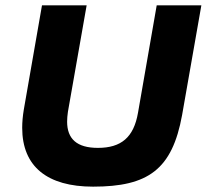

<svg xmlns="http://www.w3.org/2000/svg" viewBox="-20 -688 773 718"><path d="M328 10C534 10 624 -54 661 -258L733 -668H566L496 -266C480 -174 433 -135 346 -135C267 -135 231 -169 231 -233C231 -244 232 -257 234 -270L304 -668H137L69 -278C65 -254 63 -231 63 -210C63 -65 157 10 328 10Z"/></svg>

Font: Celebes ExtraBold
Style: Italic
Weight: 800
Italic angle: -10°
Designer: Anugrah Pasau
Foundry: Lafontype
Version: Version 1.000